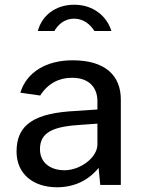

<svg xmlns="http://www.w3.org/2000/svg" viewBox="-20 -782 607 812"><path d="M451 -651C433 -711 377 -762 294 -762C213 -762 157 -715 140 -651H210C223 -673 248 -703 294 -703C335 -703 364 -676 379 -651ZM221 10C295 10 355 -20 397 -72L404 0H491V-361C491 -462 426 -527 287 -527C177 -527 93 -478 66 -390L150 -378C183 -430 231 -453 283 -453C351 -454 392 -417 392 -354V-319L305 -313C126 -305 50 -256 50 -141C50 -46 121 10 221 10ZM253 -62C192 -62 149 -95 149 -151C149 -225 209 -247 320 -254L392 -259V-170C391 -115 319 -62 253 -62Z"/></svg>

Font: United Sans Medium
Style: Regular
Weight: 500
Designer: Pablo Impallari, Rodrigo Fuenzalida (Modified by Dan O. Williams)
Version: Version 1.000;PS 001.000;hotconv 1.0.88;makeotf.lib2.5.64775